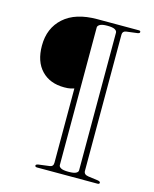

<svg xmlns="http://www.w3.org/2000/svg" viewBox="-107 -773 680 846"><g transform="rotate(15 233.0 -350.0)"><path d="M419.5 0H144Q134.5 0 134.5 -6.5Q134.5 -12 146 -14L196 -20.5Q212.5 -22.5 212.5 -40V-379Q206 -377 196 -374.5Q186 -372 167.5 -372Q102 -372 63.8 -412Q25.5 -452 25.5 -524.5Q25.5 -604.5 78.8 -652.2Q132 -700 231.5 -700H421Q428.5 -700 428.5 -694Q428.5 -688 418.5 -686.5L367.5 -680Q351.5 -677.5 351.5 -661.5V-40Q351.5 -23.5 372 -20.5L416.5 -14.5Q428.5 -12.5 428.5 -6.5Q428.5 0 419.5 0ZM326 -36V-664Q326 -672 316 -677.8Q306 -683.5 281.5 -683.5Q257.5 -683.5 247.8 -677.5Q238 -671.5 238 -664V-36Q238 -28.5 248 -23Q258 -17.5 282 -17.5Q306.5 -17.5 316.2 -22.8Q326 -28 326 -36Z"/></g></svg>

Font: Fraunces 144pt S050 Thin
Style: Regular
Weight: 100
Version: Version 1.000; ttfautohint (v1.8.3)